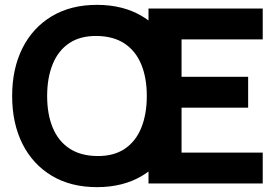

<svg xmlns="http://www.w3.org/2000/svg" viewBox="-20 -755 1151 790"><path d="M379 15Q271 15 192.8 -32Q114.5 -79 72.2 -163.5Q30 -248 30 -360Q30 -472 72.2 -556.5Q114.5 -641 192.8 -688Q271 -735 379 -735Q487 -735 565.2 -688Q643.5 -641 685.8 -556.5Q728 -472 728 -360Q728 -248 685.8 -163.5Q643.5 -79 565.2 -32Q487 15 379 15ZM379 -113Q447.5 -112 493 -142.5Q538.5 -173 561.2 -229Q584 -285 584 -360Q584 -435 561.2 -490Q538.5 -545 493 -575.5Q447.5 -606 379 -607Q310.5 -608 265 -577.5Q219.5 -547 196.8 -491Q174 -435 174 -360Q174 -285 196.8 -230Q219.5 -175 265 -144.5Q310.5 -114 379 -113ZM591 0V-720H1061V-593H727V-439H1001V-312H727V-127H1061V0Z"/></svg>

Font: Manrope ExtraLight ExtraBold
Style: Regular
Weight: 800
Version: Version 4.504